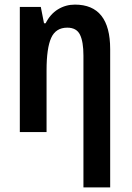

<svg xmlns="http://www.w3.org/2000/svg" viewBox="-20 -573 572 833"><path d="M342 240V-332Q342 -392 327 -422.5Q312 -453 272 -453Q222 -453 202 -408.5Q182 -364 182 -268V0H66V-543H157L171 -472H178Q198 -512 231.5 -532.5Q265 -553 305 -553Q458 -553 458 -360V240Z"/></svg>

Font: Noto Sans Condensed SemiBold
Style: Regular
Weight: 600
Width: 3
Designer: Monotype Design Team
Foundry: Monotype Imaging Inc.
Version: Version 2.013; ttfautohint (v1.8.4.7-5d5b)